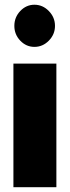

<svg xmlns="http://www.w3.org/2000/svg" viewBox="-20 -783 291 803"><path d="M36.1 0V-517.1H215.8V0ZM124 -763.2Q158.7 -763.2 184.3 -736.8Q210 -710.4 210 -674.8Q210 -639.2 184.3 -613Q158.7 -586.9 124 -586.9Q89.8 -586.9 64.9 -612.8Q40 -638.7 40 -674.8Q40 -710.9 64.9 -737.1Q89.8 -763.2 124 -763.2Z"/></svg>

Font: Hussar Preview
Style: Bold
Weight: 700
Foundry: Cannot Into Space Fonts, PlusOne Fonts
Version: Version 2.29RC2 "Millennial"